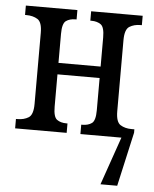

<svg xmlns="http://www.w3.org/2000/svg" viewBox="-53 -581 668 835"><g transform="rotate(5 281.0 -163.0)"><path d="M26 0V-41H32Q61 -41 81 -53.5Q101 -66 101 -113V-423Q101 -470 81 -482.5Q61 -495 32 -495H26V-536H251V-495H246Q221 -495 205 -483.5Q189 -472 189 -427V-300H373V-427Q373 -472 357 -483.5Q341 -495 316 -495H311V-536H536V-495H530Q502 -495 482 -482.5Q462 -470 462 -423V-113Q462 -66 482 -53.5Q502 -41 530 -41H543V-26L490 210H417L490 0H311V-41H316Q341 -41 357 -52.5Q373 -64 373 -109V-250H189V-109Q189 -64 205 -52.5Q221 -41 246 -41H251V0Z"/></g></svg>

Font: Noto Serif Condensed
Style: Regular
Weight: 400
Width: 3
Designer: Monotype Design Team
Foundry: Monotype Imaging Inc.
Version: Version 2.013; ttfautohint (v1.8.4.7-5d5b)